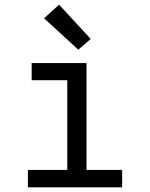

<svg xmlns="http://www.w3.org/2000/svg" viewBox="-20 -799 640 819"><path d="M99 0V-74H267V-457H115V-530H349V-74H501V0ZM314 -587 168 -721 232 -779 367 -633Z"/></svg>

Font: Iosevka Curly Extended
Style: Regular
Weight: 400
Width: 7
Monospace: yes
Designer: Belleve Invis
Foundry: Belleve Invis
Version: Version 11.1.0; ttfautohint (v1.8.3)